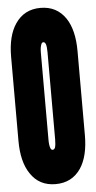

<svg xmlns="http://www.w3.org/2000/svg" viewBox="-56 -820 432 864"><g transform="rotate(-5 160.5 -388.0)"><path d="M47 -49Q10 -103 10 -198V-578Q10 -673 47 -727Q87 -786 160.5 -786Q234 -786 274 -727Q310 -673 310 -578V-198Q310 -103 274 -49Q234 10 160 10Q86 10 47 -49ZM171 -154Q175 -167 175 -191V-585Q175 -609 171 -621Q167 -631 160 -631Q153 -631 150 -621Q145 -609 145 -585V-191Q145 -167 150 -154Q153 -145 160 -145Q167 -145 171 -154Z"/></g></svg>

Font: Grith.
Style: Regular
Weight: 400
Designer: Yosi Nasution
Version: Version 1.000;hotconv 1.0.109;makeotfexe 2.5.65596